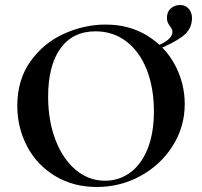

<svg xmlns="http://www.w3.org/2000/svg" viewBox="-20 -734 806 766"><path d="M49 -312Q49 -415 101 -488.5Q153 -562 234.5 -599Q316 -636 401 -636Q496 -636 568 -591.5Q640 -547 678.5 -474Q717 -401 717 -319Q717 -228 669 -152Q621 -76 540.5 -32Q460 12 366 12Q273 12 200.5 -31.5Q128 -75 88.5 -149.5Q49 -224 49 -312ZM594 -290Q594 -382 566 -454.5Q538 -527 485 -568Q432 -609 361 -609Q270 -609 221 -540.5Q172 -472 172 -349Q172 -252 201.5 -175.5Q231 -99 282.5 -56Q334 -13 399 -13Q455 -13 499.5 -45.5Q544 -78 569 -140.5Q594 -203 594 -290ZM668 -607Q668 -617 659 -628Q652 -638 649 -645Q646 -652 646 -663Q646 -687 661.5 -700.5Q677 -714 698 -714Q721 -714 733.5 -698.5Q746 -683 746 -662Q746 -616 706.5 -587.5Q667 -559 598 -532L594 -546Q668 -573 668 -607Z"/></svg>

Font: Cormorant Unicase
Style: Bold
Weight: 700
Designer: Christian Thalmann (Catharsis Fonts)
Foundry: Catharsis Fonts
Version: Version 4.000